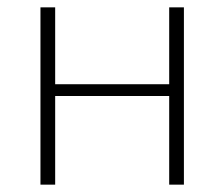

<svg xmlns="http://www.w3.org/2000/svg" viewBox="-20 -502 610 522"><path d="M480 -482V0H440V-241H130V0H90V-482H130V-273H440V-482Z"/></svg>

Font: Exo 2.0 Extra Light
Style: Regular
Weight: 250
Designer: Natanael Gama
Version: Version 1.001;PS 001.001;hotconv 1.0.70;makeotf.lib2.5.58329